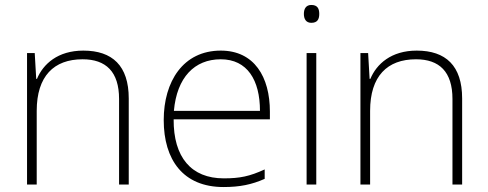

<svg xmlns="http://www.w3.org/2000/svg" viewBox="-20 -744 1966 774"><path d="M316 -540C213 -540 154 -486 129 -426H126L120 -530H89V0H128V-297C128 -437 197 -505 313 -505C407 -505 460 -455 460 -345V0H499V-347C499 -479 433 -540 316 -540Z M870 -540C718 -540 640 -415 640 -260C640 -100 718 10 881 10C947 10 995 0 1047 -23V-61C986 -33 947 -25 882 -25C751 -25 679 -110 680 -263H1068V-294C1068 -434 1005 -540 870 -540ZM870 -505C977 -505 1028 -421 1028 -297H681C693 -432 764 -505 870 -505Z M1235 -724C1214 -724 1205 -709 1205 -688C1205 -667 1214 -652 1235 -652C1260 -652 1267 -667 1267 -688C1267 -709 1260 -724 1235 -724ZM1255 -530H1216V0H1255Z M1660 -540C1557 -540 1498 -486 1473 -426H1470L1464 -530H1433V0H1472V-297C1472 -437 1541 -505 1657 -505C1751 -505 1804 -455 1804 -345V0H1843V-347C1843 -479 1777 -540 1660 -540Z"/></svg>

Font: Noto Sans Telugu ExtraLight
Style: Regular
Weight: 200
Designer: Jelle Bosma - Monotype Design Team
Foundry: Monotype Imaging Inc.
Version: Version 2.005